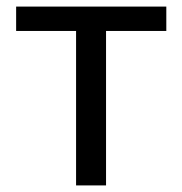

<svg xmlns="http://www.w3.org/2000/svg" viewBox="-20 -563 554 583"><path d="M211 0H302V-469H485V-543H29V-469H211Z"/></svg>

Font: Noto Sans CJK HK
Style: Regular
Weight: 400
Designer: Ryoko NISHIZUKA 西塚涼子 (kana, bopomofo & ideographs); Paul D. Hunt (Latin, Greek & Cyrillic); Sandoll Communications 산돌커뮤니
Foundry: Adobe
Version: Version 2.004;hotconv 1.0.118;makeotfexe 2.5.65603